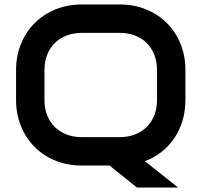

<svg xmlns="http://www.w3.org/2000/svg" viewBox="-20 -730 900 858"><path d="M808.6 -283.2Q808.6 -234.4 795.7 -191.2Q782.7 -147.9 759 -112.8Q735.4 -77.6 701.9 -51.3Q668.5 -24.9 627.4 -9.8L775.9 107.9H591.8L469.7 9.8H344.7Q281.7 9.8 228 -12Q174.3 -33.7 135.3 -72.8Q96.2 -111.8 74 -165.5Q51.8 -219.2 51.8 -283.2V-417Q51.8 -480.5 74 -534.4Q96.2 -588.4 135.3 -627.2Q174.3 -666 228 -688Q281.7 -710 344.7 -710H516.6Q579.6 -710 633.1 -688Q686.5 -666 725.6 -627.2Q764.6 -588.4 786.6 -534.4Q808.6 -480.5 808.6 -417ZM681.6 -417Q681.6 -454.6 669.7 -485.1Q657.7 -515.6 636 -537.4Q614.3 -559.1 583.7 -571Q553.2 -583 516.6 -583H344.7Q307.6 -583 277.1 -571Q246.6 -559.1 224.6 -537.4Q202.6 -515.6 190.7 -485.1Q178.7 -454.6 178.7 -417V-283.2Q178.7 -245.6 190.7 -215.1Q202.6 -184.6 224.6 -162.8Q246.6 -141.1 277.1 -129.2Q307.6 -117.2 344.7 -117.2H515.6Q552.7 -117.2 583.3 -129.2Q613.8 -141.1 635.7 -162.8Q657.7 -184.6 669.7 -215.1Q681.6 -245.6 681.6 -283.2Z"/></svg>

Font: Audiowide
Style: Regular
Weight: 400
Version: Version 1.003